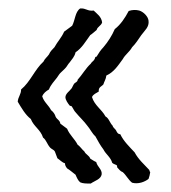

<svg xmlns="http://www.w3.org/2000/svg" viewBox="-20 -459 405 455"><path d="M80 -231C83 -238 89 -243 96 -247C100 -258 109 -267 115 -275C118 -279 120 -283 123 -286C128 -291 133 -295 137 -300C140 -304 142 -308 145 -311C150 -318 157 -325 159 -335C174 -345 183 -361 194 -376C199 -379 204 -384 209 -388C211 -396 220 -398 222 -406C220 -420 210 -426 202 -434C187 -432 184 -440 170 -439C158 -431 158 -411 151 -398L132 -384C126 -370 116 -360 109 -347C104 -342 99 -337 96 -330C92 -324 86 -320 83 -313C62 -294 52 -265 30 -247C30 -235 23 -230 22 -218C31 -203 40 -187 53 -177C60 -159 76 -152 82 -133C90 -127 91 -118 99 -109C103 -105 108 -104 110 -100L116 -84C122 -80 127 -74 134 -72C134 -67 136 -64 139 -60C146 -56 152 -50 159 -45C162 -38 165 -31 170 -27C176 -24 185 -24 195 -24C205 -31 219 -34 221 -46C222 -58 211 -63 208 -75C203 -77 199 -80 194 -83C191 -91 183 -93 180 -100C174 -105 170 -112 164 -116C157 -130 145 -139 139 -154L123 -166C122 -174 115 -176 112 -182C110 -189 106 -194 101 -198C95 -210 84 -217 80 -231ZM332 -35C334 -40 335 -45 336 -51C335 -53 334 -53 334 -56C322 -69 308 -81 299 -98C287 -111 273 -124 265 -141C259 -141 257 -146 255 -150C253 -154 248 -156 247 -161C240 -168 238 -179 230 -183C221 -200 204 -209 198 -229C201 -236 208 -238 214 -242C213 -253 221 -254 225 -259C227 -266 231 -271 232 -280C250 -288 260 -304 271 -319C277 -330 287 -336 293 -347C302 -356 308 -366 315 -376C323 -387 334 -395 332 -410C331 -420 320 -431 310 -434C302 -436 294 -436 285 -433C276 -416 266 -401 252 -390C245 -374 236 -360 225 -347C219 -341 213 -332 209 -325C209 -325 207 -324 206 -324C205 -321 205 -320 203 -317C201 -314 197 -312 195 -308C183 -297 175 -282 164 -270C164 -265 159 -264 156 -261C153 -257 152 -253 150 -250C144 -242 136 -238 135 -229C135 -222 141 -214 145 -209C145 -208 149 -208 150 -207L153 -202C155 -199 156 -196 159 -193C168 -182 179 -172 187 -161C194 -153 198 -143 206 -136C212 -125 218 -114 225 -105C231 -93 242 -87 246 -73C249 -70 255 -69 257 -67C258 -66 257 -63 258 -62C262 -58 265 -53 271 -51C279 -44 284 -33 293 -26C308 -22 323 -28 332 -35Z"/></svg>

Font: FuturaRener
Style: Regular
Weight: 400
Designer: BSozoo
Foundry: BSozoo
Version: Version 1.0